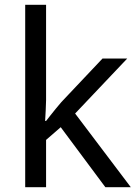

<svg xmlns="http://www.w3.org/2000/svg" viewBox="-20 -780 574 800"><path d="M172 -363Q172 -347 170.5 -321Q169 -295 168 -276H172Q178 -284 190 -299Q202 -314 214.5 -329.5Q227 -345 236 -355L407 -536H510L293 -307L525 0H419L233 -250L172 -197V0H85V-760H172Z"/></svg>

Font: Noto Sans Rejang
Style: Regular
Weight: 400
Designer: Monotype Design Team
Foundry: Monotype Imaging Inc.
Version: Version 2.001; ttfautohint (v1.8.4.7-5d5b)